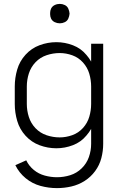

<svg xmlns="http://www.w3.org/2000/svg" viewBox="-20 -755 615 988"><path d="M273 213Q230 213 188 201.5Q146 190 112 162Q78 134 59 95L115 70Q129 99 154 119.5Q179 140 210.5 148.5Q242 157 273 157Q308 157 341.5 146.5Q375 136 400.5 111Q426 86 437.5 53Q449 20 449 -15V-92Q439 -74 425 -58Q397 -24 355.5 -8Q314 8 270 8Q226 8 184 -7.5Q142 -23 111.5 -56.5Q81 -90 68.5 -133Q56 -176 56 -220V-310Q56 -354 68.5 -397Q81 -440 111.5 -473.5Q142 -507 184 -522.5Q226 -538 270 -538Q314 -538 355.5 -522Q397 -506 425 -472Q439 -456 449 -438V-530H511V-15Q511 22 501.5 58.5Q492 95 469.5 125.5Q447 156 415.5 176Q384 196 347.5 204.5Q311 213 273 213ZM287 -48Q320 -48 352 -59.5Q384 -71 407 -96.5Q430 -122 439.5 -154.5Q449 -187 449 -220V-310Q449 -343 439.5 -375.5Q430 -408 407 -433.5Q384 -459 352 -470.5Q320 -482 287 -482Q253 -482 220 -471Q187 -460 163 -435Q139 -410 128.5 -377Q118 -344 118 -310V-220Q118 -186 128.5 -153Q139 -120 163 -95Q187 -70 220 -59Q253 -48 287 -48ZM288 -635Q274 -635 261.5 -641Q249 -647 243 -659Q238 -670 238 -681V-689Q238 -700 243 -711Q249 -723 261.5 -729Q274 -735 288 -735Q301 -735 313.5 -729Q326 -723 331.5 -710.5Q337 -698 338 -685Q337 -672 331.5 -659.5Q326 -647 313.5 -641Q301 -635 288 -635Z"/></svg>

Font: Jozsika Light
Style: Regular
Weight: 300
Monospace: yes
Designer: Belleve Invis
Foundry: Belleve Invis
Version: 2.1.0